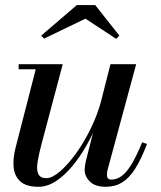

<svg xmlns="http://www.w3.org/2000/svg" viewBox="-20 -706 616 736"><path d="M127.5 10Q80.5 10 58 -10.5Q35.5 -31 32.2 -65.2Q29 -99.5 40 -141L117 -440.5H51.5V-460H220.5L138.5 -151Q128 -112 123.8 -83.2Q119.5 -54.5 127 -38.8Q134.5 -23 158 -23Q179.5 -23 209.5 -48.5Q239.5 -74 270.8 -117Q302 -160 328.5 -214.5Q355 -269 370 -327H385Q374.5 -285 355.5 -238.5Q336.5 -192 311.2 -147.8Q286 -103.5 256 -67.8Q226 -32 193.5 -11Q161 10 127.5 10ZM386 10Q344.5 10 324.5 -10Q304.5 -30 304.5 -55Q304.5 -61.5 305.8 -71Q307 -80.5 309 -88.5L403.5 -460H502L392 -53.5Q391 -49 390.5 -44.2Q390 -39.5 390 -35.5Q390 -17.5 407 -17.5Q428 -17.5 447 -31.8Q466 -46 484.8 -77.2Q503.5 -108.5 525 -160.5L543.5 -154Q521.5 -96.5 498.8 -60.2Q476 -24 448.8 -7Q421.5 10 386 10ZM149 -558 138 -569.5 274.5 -686.5H345L437.5 -569.5L425.5 -557L307.5 -634.5Z"/></svg>

Font: Bodoni Moda 11pt Medium
Style: Italic
Weight: 500
Italic angle: -13°
Designer: Owen Earl
Foundry: indestructible type
Version: Version 2.004